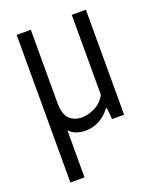

<svg xmlns="http://www.w3.org/2000/svg" viewBox="-141 -627 764 932"><g transform="rotate(-20 240.5 -161.0)"><path d="M216.5 9Q191 9 169.8 1.5Q148.5 -6 132.5 -23.5V220H59.5V-542.5H132.5V-166.5Q132.5 -104.5 157.8 -81Q183 -57.5 222.5 -57.5Q250 -57.5 285.8 -73.5Q321.5 -89.5 344 -129.5V-542.5H417V0H355L349.5 -59H344.5Q318.5 -24.5 285.2 -7.8Q252 9 216.5 9Z"/></g></svg>

Font: Encode Sans Condensed
Style: Regular
Weight: 400
Width: 3
Designer: Multiple Designers
Foundry: Impallari Type
Version: Version 3.000; ttfautohint (v1.8.3) -l 8 -r 50 -G 200 -x 14 